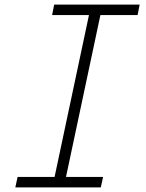

<svg xmlns="http://www.w3.org/2000/svg" viewBox="-20 -820 640 840"><path d="M209 0 379 -800H429L259 0ZM47 0 57 -46H431L421 0ZM208 -754 217 -800H591L582 -754Z"/></svg>

Font: Victor Mono Thin
Style: Italic
Weight: 100
Italic angle: -12°
Monospace: yes
Designer: Rune Bjørnerås
Version: Version 1.561;gftools[0.9.30]